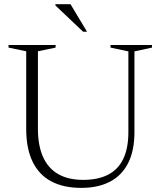

<svg xmlns="http://www.w3.org/2000/svg" viewBox="-20 -904 783 934"><path d="M604.5 -262V-654L517.5 -672.5V-685H719.5V-672.5L634 -654V-262Q634 -170.5 603 -110Q572 -49.5 514.2 -19.8Q456.5 10 375.5 10Q289.5 10 229.8 -21.5Q170 -53 138.8 -117Q107.5 -181 107.5 -277V-654.5L21.5 -672.5V-685H250.5V-672.5L164.5 -654.5V-277.5Q164.5 -197 189 -141.5Q213.5 -86 262.5 -57.5Q311.5 -29 385 -29Q456 -29 505 -53.8Q554 -78.5 579.2 -130.2Q604.5 -182 604.5 -262ZM403.5 -749.5H384.5L249.5 -877.5V-883.5H323Z"/></svg>

Font: Newsreader 36pt Light
Style: Regular
Weight: 300
Designer: Hugues Gentile
Foundry: Production Type
Version: Version 1.003